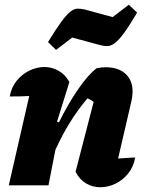

<svg xmlns="http://www.w3.org/2000/svg" viewBox="-20 -780 611 808"><path d="M17 0 103 -376Q76 -374 21 -374Q28 -413 50.5 -440.5Q73 -468 104 -483Q135 -498 167 -498Q198 -498 226 -482.5Q254 -467 272 -435L220 -268L228 -265Q267 -344 309.5 -405.5Q352 -467 387 -493Q407 -497 424 -497Q478 -497 508 -469.5Q538 -442 538 -395Q538 -375 533 -354L477 -113Q503 -114 518 -115.5Q533 -117 549 -117Q542 -78 519.5 -50Q497 -22 466 -7Q435 8 402 8Q370 8 342.5 -8Q315 -24 298 -57L374 -351Q362 -361 348 -366Q309 -320 275.5 -266.5Q242 -213 213 -149L184 0ZM216 -570 182 -603Q215 -657 237 -687Q259 -717 275 -730Q291 -743 305 -743.5Q319 -744 337 -740L454 -708L522 -760L557 -727Q524 -671 501.5 -640.5Q479 -610 462.5 -598Q446 -586 432 -586Q418 -586 402 -590L284 -622Z"/></svg>

Font: Piazzolla ExtraBold
Style: Italic
Weight: 800
Italic angle: -11.3°
Designer: Juan Pablo del Peral
Foundry: Huerta Tipografica
Version: Version 1.330